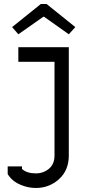

<svg xmlns="http://www.w3.org/2000/svg" viewBox="-20 -913 432 951"><path d="M198.2 -830.1H194.8L70.8 -743.2L40 -778.8L182.1 -893.1H210.9L353 -778.8L320.8 -743.2ZM88.9 -76.2Q112.8 -54.2 157.2 -54.2Q194.8 -54.2 222.4 -77.1Q250 -100.1 250 -143.1V-606.9H70.8V-679.2H320.8V-143.1Q320.8 -69.8 272.5 -25.9Q224.1 18.1 157.2 18.1Q119.6 18.1 82 2.4Q44.4 -13.2 23.9 -42L18.1 -50.8V-88.9H88.9Z"/></svg>

Font: Rawengulk
Style: Bold
Weight: 700
Version: Version 0.92